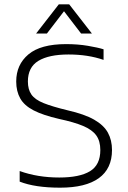

<svg xmlns="http://www.w3.org/2000/svg" viewBox="-20 -858 593 888"><path d="M147 -703 252 -838H300L405 -703H355L276 -806L197 -703ZM258 10Q142 10 71 -18V-67Q154 -37 254 -37Q348 -37 396 -66Q444 -95 444 -164Q444 -206 425 -232Q406 -258 364.5 -275.5Q323 -293 253 -308Q179 -325 135.5 -347.5Q92 -370 73.5 -403Q55 -436 55 -481Q55 -559 111.5 -606.5Q168 -654 286 -654Q340 -654 387 -646Q434 -638 459 -630V-581Q387 -606 297 -606Q206 -606 157.5 -576.5Q109 -547 109 -481Q109 -444 125.5 -420.5Q142 -397 182 -381Q222 -365 292 -348Q371 -330 415.5 -304.5Q460 -279 479 -244.5Q498 -210 498 -164Q498 -78 437 -34Q376 10 258 10Z"/></svg>

Font: Kanit ExtraLight
Style: Regular
Weight: 275
Designer: Katatrad Team
Foundry: CadsonDemak
Version: Version 2.000; ttfautohint (v1.8.3)